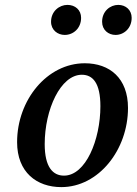

<svg xmlns="http://www.w3.org/2000/svg" viewBox="-20 -752 559 786"><path d="M231 14C384 14 504 -139 504 -310C504 -432 429 -493 327 -493C173 -493 50 -343 50 -170C50 -47 130 14 231 14ZM242 -33C197 -33 163 -67 163 -162C163 -304 228 -446 315 -446C360 -446 391 -412 391 -317C391 -180 331 -33 242 -33ZM245 -609C280 -609 312 -636 312 -679C312 -711 288 -732 256 -732C223 -732 189 -706 189 -663C189 -629 216 -609 245 -609ZM453 -609C487 -609 519 -636 519 -679C519 -711 495 -732 464 -732C431 -732 398 -706 398 -663C398 -629 424 -609 453 -609Z"/></svg>

Font: Source Serif Pro Semibold
Style: Italic
Weight: 600
Italic angle: -12°
Designer: Frank Grießhammer
Foundry: Adobe Systems Incorporated
Version: Version 3.001;hotconv 1.0.111;makeotfexe 2.5.65597